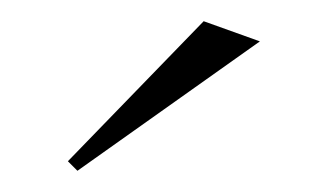

<svg xmlns="http://www.w3.org/2000/svg" viewBox="-20 -745 308 181"><path d="M53 -584 44 -593 172 -725 225 -706Z"/></svg>

Font: Kalnia Thin Light
Style: Regular
Weight: 300
Version: Version 1.105